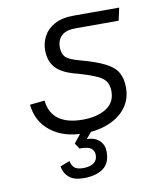

<svg xmlns="http://www.w3.org/2000/svg" viewBox="-83 -600 767 884"><g transform="rotate(-10 300.0 -157.5)"><path d="M274 12Q180 12 120 -34.5Q60 -81 52 -161L121 -168Q128 -108 168.5 -79.5Q209 -51 279 -51Q347 -51 389.5 -77.5Q432 -104 432 -157Q432 -182 422 -200Q412 -218 381.5 -232.5Q351 -247 291 -264Q222 -281 193 -312.5Q164 -344 164 -396Q164 -430 180 -460.5Q196 -491 231 -510.5Q266 -530 322 -530H534L521 -471H319Q275 -471 254 -451Q233 -431 233 -398Q233 -370 246.5 -353.5Q260 -337 311 -323Q386 -303 427.5 -282Q469 -261 485 -232.5Q501 -204 501 -163Q501 -109 472 -70Q443 -31 391.5 -9.5Q340 12 274 12ZM238 215Q192 215 169 195Q146 175 141 143L186 126Q190 147 202.5 158Q215 169 243 169Q274 169 292 156.5Q310 144 310 119Q310 101 296.5 89Q283 77 241 77L224 51L271 -8H323L282 40Q321 41 341.5 61.5Q362 82 362 113Q362 167 328.5 191Q295 215 238 215Z"/></g></svg>

Font: Geist Mono Light
Style: Italic
Weight: 300
Italic angle: -12°
Monospace: yes
Designer: Basement.studio, Andrés Briganti, Mateo Zaragoza
Foundry: Basement.studio, Vercel, Andrés Briganti, Guido Ferreyra, Mateo Zaragoza
Version: Version 1.500; ttfautohint (v1.8.4.7-5d5b)